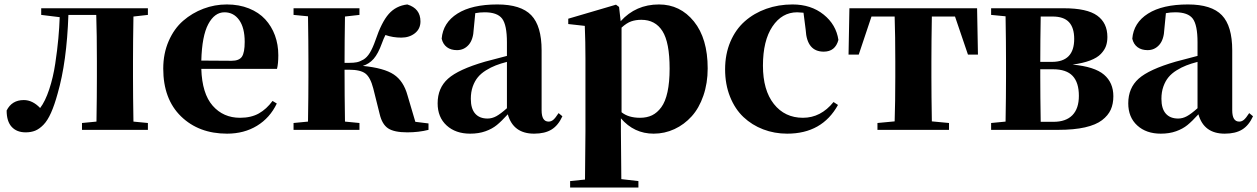

<svg xmlns="http://www.w3.org/2000/svg" viewBox="-20 -583 5645 862"><path d="M644 -516.1 579.1 -508.8Q577.1 -392.6 577.1 -308.1V-237.8Q577.1 -153.3 579.1 -37.1L644 -30.8V0H348.1V-30.8L413.1 -37.1Q415 -153.3 415 -237.8V-308.1Q415 -429.2 412.1 -516.1H287.1Q279.8 -304.7 238.8 -163.1Q224.6 -111.3 209 -76.4Q193.4 -41.5 175 -22.7Q156.7 -3.9 137.9 3.7Q119.1 11.2 95.2 11.2Q55.2 11.2 32.5 -13.4Q9.8 -38.1 9.8 -86.9Q33.2 -133.8 86.9 -133.8Q126 -133.8 160.2 -98.1Q183.1 -127.9 200.9 -181.6Q218.8 -235.4 228 -297.1Q237.3 -358.9 241.9 -409.9Q246.6 -460.9 248 -505.9L165 -516.1V-545.9H644Z M1203.6 -129.9 1222.7 -118.2Q1191.9 -53.7 1133.8 -18.3Q1075.7 17.1 999.5 17.1Q872.6 17.1 792.7 -60.5Q712.9 -138.2 712.9 -274.9Q712.9 -342.8 737.3 -398.7Q761.7 -454.6 802.2 -489.7Q842.8 -524.9 893.3 -543.9Q943.8 -563 998.5 -563Q1053.2 -563 1097.7 -545.2Q1142.1 -527.3 1170.7 -496.3Q1199.2 -465.3 1214.4 -424.1Q1229.5 -382.8 1229.5 -335Q1229.5 -296.9 1223.6 -273.9H883.8Q887.2 -162.6 934.8 -108.4Q982.4 -54.2 1057.6 -54.2Q1107.4 -54.2 1142.1 -73.7Q1176.8 -93.3 1203.6 -129.9ZM883.8 -311 1019.5 -310.1Q1053.7 -310.1 1066.2 -328.6Q1078.6 -347.2 1078.6 -395Q1078.6 -458.5 1053.7 -493.2Q1028.8 -527.8 987.8 -527.8Q943.4 -527.8 915 -474.6Q886.7 -421.4 883.8 -311Z M1844.7 -36.1 1903.8 -28.8V0Q1859.9 11.2 1808.6 11.2Q1749.5 11.2 1722.4 -6.8Q1695.3 -24.9 1684.6 -70.8L1655.8 -186Q1643.1 -235.4 1620.8 -252.7Q1598.6 -270 1546.9 -270H1526.9Q1526.9 -153.3 1528.8 -37.1L1593.8 -30.8V0H1297.9V-30.8L1362.8 -37.1Q1364.7 -153.3 1364.7 -237.8V-308.1Q1364.7 -391.6 1362.8 -509.8L1297.9 -516.1V-545.9H1593.8V-516.1L1528.8 -508.8Q1526.9 -394.5 1526.9 -300.8H1546.9Q1568.4 -300.8 1581.8 -303.5Q1595.2 -306.2 1611.3 -315.4Q1627.4 -324.7 1640.4 -345.9Q1653.3 -367.2 1665.5 -401.9Q1692.9 -483.4 1725.3 -520.3Q1757.8 -557.1 1808.6 -563Q1867.7 -544.9 1867.7 -486.8Q1867.7 -453.6 1842.8 -433.8Q1817.9 -414.1 1781.7 -414.1Q1743.7 -414.1 1710.4 -425.8Q1701.7 -408.7 1694.8 -389.2Q1677.7 -341.8 1657.5 -318.8Q1637.2 -295.9 1608.9 -287.1Q1704.1 -277.8 1748 -248.5Q1792 -219.2 1809.6 -154.8Z M2487.8 -75.2 2504.9 -61Q2486.3 -20 2456.3 -1.5Q2426.3 17.1 2377.9 17.1Q2284.2 17.1 2259.8 -69.8Q2231.4 -38.6 2210.4 -21.5Q2189.5 -4.4 2159.4 6.3Q2129.4 17.1 2090.8 17.1Q2025.4 17.1 1985.1 -19.8Q1944.8 -56.6 1944.8 -119.1Q1944.8 -188 1991.5 -229.7Q2038.1 -271.5 2157.7 -306.2Q2201.7 -318.4 2255.9 -332V-393.1Q2255.9 -470.7 2234.4 -499.3Q2212.9 -527.8 2155.8 -527.8Q2133.8 -527.8 2113.8 -523.9L2106.9 -453.1Q2105 -405.3 2084 -381.6Q2063 -357.9 2031.7 -357.9Q2004.4 -357.9 1986.6 -371.1Q1968.8 -384.3 1962.9 -409.2Q1968.8 -481 2033.7 -522Q2098.6 -563 2212.9 -563Q2318.8 -563 2365.2 -514.6Q2411.6 -466.3 2411.6 -356.9V-87.9Q2411.6 -37.1 2442.9 -37.1Q2454.6 -37.1 2464.1 -45.2Q2473.6 -53.2 2487.8 -75.2ZM2255.9 -97.2V-305.2Q2227.5 -297.9 2205.6 -289.3Q2183.6 -280.8 2161.6 -267.1Q2139.6 -253.4 2125.5 -236.3Q2111.3 -219.2 2102.5 -194.6Q2093.8 -169.9 2093.8 -139.2Q2093.8 -95.2 2113.3 -73Q2132.8 -50.8 2168.9 -50.8Q2189 -50.8 2208.3 -61.3Q2227.5 -71.8 2255.9 -97.2Z M2759.3 -551.8 2766.6 -487.8Q2834.5 -563 2938.5 -563Q3033.7 -563 3095.5 -486.6Q3157.2 -410.2 3157.2 -275.9Q3157.2 -209.5 3137.9 -153.6Q3118.7 -97.7 3085.4 -60.8Q3052.2 -23.9 3008.1 -3.4Q2963.9 17.1 2914.6 17.1Q2826.7 17.1 2767.6 -51.8V6.8Q2767.6 64.9 2769.5 221.2L2846.2 230V258.8H2539.6V230L2606.4 223.1Q2608.4 64.9 2608.4 6.8V-319.8Q2608.4 -395 2605.5 -466.8L2531.2 -475.1V-499L2745.6 -562ZM2770.5 -459V-79.1Q2801.3 -54.2 2853.5 -54.2Q2884.3 -54.2 2907.5 -65.4Q2930.7 -76.7 2949 -101.6Q2967.3 -126.5 2976.8 -170.2Q2986.3 -213.9 2986.3 -274.9Q2986.3 -392.6 2954.1 -443.4Q2921.9 -494.1 2859.4 -494.1Q2834.5 -494.1 2814 -487.1Q2793.5 -480 2770.5 -459Z M3597.2 -449.2 3587.4 -525.9Q3567.9 -527.8 3559.1 -527.8Q3490.7 -527.8 3448 -464.1Q3405.3 -400.4 3405.3 -288.1Q3405.3 -178.2 3454.3 -116.2Q3503.4 -54.2 3585 -54.2Q3665 -54.2 3722.2 -125L3742.2 -111.8Q3670.9 17.1 3514.2 17.1Q3457 17.1 3406.5 -2.2Q3356 -21.5 3317.9 -57.4Q3279.8 -93.3 3257.6 -148.7Q3235.4 -204.1 3235.4 -272Q3235.4 -339.8 3259 -395.5Q3282.7 -451.2 3324 -487.5Q3365.2 -523.9 3420.2 -543.5Q3475.1 -563 3538.1 -563Q3621.1 -563 3677.5 -517.8Q3733.9 -472.7 3744.1 -403.8Q3730 -351.1 3678.2 -351.1Q3602.5 -351.1 3597.2 -449.2Z M4267.6 -508.8H4163.6Q4161.6 -392.6 4161.6 -308.1V-237.8Q4161.6 -154.3 4163.6 -38.1L4240.7 -30.8V0H3919.4V-30.8L3996.6 -38.1Q3999.5 -125.5 3999.5 -237.8V-308.1Q3999.5 -421.4 3996.6 -508.8H3892.6L3835.4 -337.9H3789.6L3793.5 -545.9H4366.7L4370.6 -337.9H4325.7Z M4429.7 -545.9H4756.3Q4860.4 -545.9 4906 -512.9Q4951.7 -480 4951.7 -417Q4951.7 -394 4945.3 -376.2Q4939 -358.4 4922.6 -341.1Q4906.2 -323.7 4874.3 -311.5Q4842.3 -299.3 4795.4 -293Q4894.5 -283.7 4936.5 -247.8Q4978.5 -211.9 4978.5 -150.9Q4978.5 -116.7 4966.8 -90.6Q4955.1 -64.5 4927.7 -43.5Q4900.4 -22.5 4851.1 -11.2Q4801.8 0 4731.4 0H4429.7V-30.8L4494.6 -37.1Q4496.6 -153.3 4496.6 -237.8V-308.1Q4496.6 -391.6 4494.6 -509.8L4429.7 -516.1ZM4705.6 -508.8H4652.3Q4650.4 -398.4 4650.4 -305.2H4702.6Q4802.7 -305.2 4802.7 -408.2Q4802.7 -458.5 4779.3 -483.6Q4755.9 -508.8 4705.6 -508.8ZM4652.3 -36.1H4709.5Q4765.6 -36.1 4794.7 -65.9Q4823.7 -95.7 4823.7 -152.8Q4823.7 -212.4 4795.7 -242.2Q4767.6 -272 4707.5 -272H4650.4V-237.8Q4650.4 -152.3 4652.3 -36.1Z M5588.4 -75.2 5605.5 -61Q5586.9 -20 5556.9 -1.5Q5526.9 17.1 5478.5 17.1Q5384.8 17.1 5360.4 -69.8Q5332 -38.6 5311 -21.5Q5290 -4.4 5260 6.3Q5230 17.1 5191.4 17.1Q5126 17.1 5085.7 -19.8Q5045.4 -56.6 5045.4 -119.1Q5045.4 -188 5092 -229.7Q5138.7 -271.5 5258.3 -306.2Q5302.2 -318.4 5356.4 -332V-393.1Q5356.4 -470.7 5335 -499.3Q5313.5 -527.8 5256.3 -527.8Q5234.4 -527.8 5214.4 -523.9L5207.5 -453.1Q5205.6 -405.3 5184.6 -381.6Q5163.6 -357.9 5132.3 -357.9Q5105 -357.9 5087.2 -371.1Q5069.3 -384.3 5063.5 -409.2Q5069.3 -481 5134.3 -522Q5199.2 -563 5313.5 -563Q5419.4 -563 5465.8 -514.6Q5512.2 -466.3 5512.2 -356.9V-87.9Q5512.2 -37.1 5543.5 -37.1Q5555.2 -37.1 5564.7 -45.2Q5574.2 -53.2 5588.4 -75.2ZM5356.4 -97.2V-305.2Q5328.1 -297.9 5306.2 -289.3Q5284.2 -280.8 5262.2 -267.1Q5240.2 -253.4 5226.1 -236.3Q5211.9 -219.2 5203.1 -194.6Q5194.3 -169.9 5194.3 -139.2Q5194.3 -95.2 5213.9 -73Q5233.4 -50.8 5269.5 -50.8Q5289.6 -50.8 5308.8 -61.3Q5328.1 -71.8 5356.4 -97.2Z"/></svg>

Font: Noto Serif JP Black
Style: Regular
Weight: 900
Designer: Ryoko NISHIZUKA  (kana & ideographs); Frank Grießhammer (Latin, Greek & Cyrillic); Wenlong ZHANG  (bopomofo); Sandoll Co
Foundry: Adobe Systems Incorporated
Version: Version 1.001;PS 1.001;hotconv 16.6.54;makeotf.lib2.5.65590